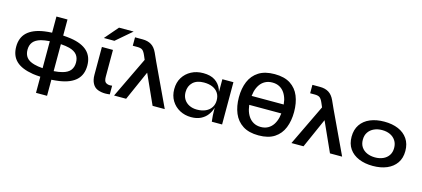

<svg xmlns="http://www.w3.org/2000/svg" viewBox="-69 -1370 4795 2180"><g transform="rotate(15 2328.0 -279.5)"><path d="M881 -249Q881 -196 865 -154Q849 -112 817 -81Q785 -50 735.5 -29Q686 -8 619 2Q577 8 528 11V200H398V10Q350 8 309 2Q241 -9 191.5 -29.5Q142 -50 109.5 -81Q77 -112 61 -154Q45 -196 45 -249Q45 -301 61 -343Q77 -385 109.5 -416Q142 -447 191.5 -468Q241 -489 309 -499Q350 -505 398 -507V-697H528V-508Q577 -505 619 -499Q686 -489 735.5 -468Q785 -447 817 -416Q849 -385 865 -343Q881 -301 881 -249ZM528 -90Q588 -94 630 -106Q692 -123 720 -159Q748 -195 748 -249Q748 -304 720 -339.5Q692 -375 630 -392Q588 -403 528 -407ZM178 -249Q178 -194 206 -158.5Q234 -123 297 -106Q339 -94 398 -90V-407Q339 -403 297 -392Q234 -374 206 -338.5Q178 -303 178 -249Z M1212 0Q1183 4 1158 4Q1113 4 1072 -11Q1031 -26 1008.5 -67.5Q986 -109 986 -169V-497H1116V-182Q1116 -131 1136 -115.5Q1156 -100 1187 -100Q1198 -100 1212 -102ZM981 -601 1117 -759H1289L1105 -601Z M1411 -700Q1471 -700 1513 -674.5Q1555 -649 1582 -590L1624 -497L1858 0H1715L1558 -348L1404 0H1262L1493 -481L1472 -530Q1453 -574 1433.5 -587.5Q1414 -601 1376 -601H1321V-700Z M2169 11Q2095 11 2034.5 -21.5Q1974 -54 1938.5 -112.5Q1903 -171 1903 -248Q1903 -327 1939 -385Q1975 -443 2036.5 -475.5Q2098 -508 2176 -508Q2262 -508 2314.5 -473.5Q2367 -439 2391 -380Q2397 -364 2402 -348V-497H2532V0H2411Q2411 -3 2408.5 -22.5Q2406 -42 2404 -70.5Q2402 -99 2402 -128V-162Q2401 -160 2401 -159Q2387 -113 2358 -74.5Q2329 -36 2282 -12.5Q2235 11 2169 11ZM2211 -89Q2270 -89 2313 -109Q2356 -129 2379 -165Q2402 -201 2402 -248Q2402 -299 2378.5 -334.5Q2355 -370 2312.5 -388.5Q2270 -407 2211 -407Q2128 -407 2082 -363.5Q2036 -320 2036 -248Q2036 -200 2058 -164.5Q2080 -129 2119.5 -109Q2159 -89 2211 -89Z M2962 13Q2848 13 2776 -33.5Q2704 -80 2670 -161.5Q2636 -243 2636 -348Q2636 -454 2670 -534.5Q2704 -615 2776 -661Q2848 -707 2962 -707Q3077 -707 3148 -661Q3219 -615 3252 -534.5Q3285 -454 3285 -348Q3285 -243 3252 -161.5Q3219 -80 3148 -33.5Q3077 13 2962 13ZM3149 -400Q3146 -427 3141 -452Q3129 -499 3105.5 -534Q3082 -569 3046 -588.5Q3010 -608 2962 -608Q2914 -608 2877.5 -588.5Q2841 -569 2817 -534Q2793 -499 2781 -452Q2775 -427 2772 -400ZM2962 -86Q3010 -86 3046 -106Q3082 -126 3105.5 -161.5Q3129 -197 3141 -245Q3146 -269 3149 -295H2772Q2775 -269 2781 -245Q2793 -197 2817 -161.5Q2841 -126 2877.5 -106Q2914 -86 2962 -86Z M3496 -700Q3556 -700 3598 -674.5Q3640 -649 3667 -590L3709 -497L3943 0H3800L3643 -348L3489 0H3347L3578 -481L3557 -530Q3538 -574 3518.5 -587.5Q3499 -601 3461 -601H3406V-700Z M4305 12Q4211 12 4139.5 -18Q4068 -48 4028 -105.5Q3988 -163 3988 -247Q3988 -331 4028 -389.5Q4068 -448 4139.5 -478Q4211 -508 4305 -508Q4399 -508 4469.5 -478Q4540 -448 4580 -389.5Q4620 -331 4620 -247Q4620 -163 4580 -105.5Q4540 -48 4469.5 -18Q4399 12 4305 12ZM4305 -88Q4357 -88 4398.5 -106.5Q4440 -125 4464 -160.5Q4488 -196 4488 -247Q4488 -298 4464 -334.5Q4440 -371 4399 -390Q4358 -409 4305 -409Q4253 -409 4211 -390Q4169 -371 4144.5 -335Q4120 -299 4120 -247Q4120 -196 4144 -160.5Q4168 -125 4210 -106.5Q4252 -88 4305 -88Z"/></g></svg>

Font: Syne Modified
Style: Bold
Weight: 700
Designer: Lucas Descroix
Foundry: Bonjour Monde
Version: Version 2.200